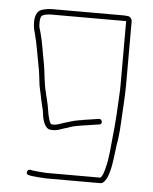

<svg xmlns="http://www.w3.org/2000/svg" viewBox="-46 -507 529 664"><g transform="rotate(5 218.0 -174.5)"><path d="M370 -466C364 -467 356 -467 346 -467H108C96 -467 81 -464 72 -461C57 -456 50 -438 50 -419C50 -399 52 -394 57 -375C66 -342 71 -305 78 -270C83 -249 85 -222 88 -200C92 -180 95 -170 98 -153L103 -131C105 -124 106 -119 107 -114L109 -100C111 -82 120 -51 140 -51C153 -49 164 -52 175 -56C188 -61 197 -62 208 -67C220 -71 240 -74 253 -76L267 -78C279 -80 294 -82 306 -84C318 -85 315 -104 303 -103C291 -101 276 -99 264 -97L250 -95C248 -94 243 -93 240 -93C238 -93 236 -93 235 -92C218 -90 202 -84 188 -80C176 -77 157 -67 141 -70L137 -73C128 -92 126 -112 122 -135L117 -157C115 -164 113 -171 112 -178C104 -205 102 -245 97 -274C90 -307 85 -348 76 -380L70 -401C69 -406 69 -412 69 -419C69 -426 70 -432 72 -437C76 -446 96 -448 108 -448H367V-230C367 -218 367 -206 366 -193C364 -149 361 -93 356 -50C352 -12 350 29 341 62C339 72 333 94 325 99H138C129 99 99 96 91 95L81 93C69 92 66 111 78 112L88 114C97 115 128 118 138 118H327C335 118 342 111 349 98C362 68 365 34 370 -6C372 -27 374 -27 376 -48C378 -62 379 -79 380 -98C382 -144 386 -184 386 -230V-449C386 -458 378 -466 370 -466Z"/></g></svg>

Font: Electronic
Style: ExThn
Weight: 100
Version: Version 1.011